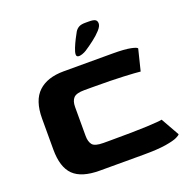

<svg xmlns="http://www.w3.org/2000/svg" viewBox="-139 -936 1054 1070"><g transform="rotate(-20 387.5 -401.0)"><path d="M273 0Q166 0 118 -47Q70 -94 70 -199V-382Q70 -490 123 -539.5Q176 -589 273 -589H565Q634 -589 670.5 -581.5Q707 -574 707 -566L676 -441Q651 -444 578.5 -447.5Q506 -451 396 -451H345Q298 -451 281.5 -433.5Q265 -416 265 -380V-209Q265 -175 279.5 -156.5Q294 -138 345 -138H386Q529 -138 604 -141.5Q679 -145 694 -149L755 -41Q755 -36 734.5 -26Q714 -16 665.5 -8Q617 0 531 0ZM368 -654Q368 -667 377.5 -690.5Q387 -714 399 -737.5Q411 -761 418 -773Q427 -787 440.5 -794.5Q454 -802 478 -802H499Q527 -802 537.5 -795.5Q548 -789 548 -773Q548 -757 528.5 -735.5Q509 -714 481.5 -693Q454 -672 428 -655Q417 -648 402.5 -643Q388 -638 378 -640Q368 -642 368 -654Z"/></g></svg>

Font: Goldman
Style: Bold
Weight: 700
Designer: Jaikishan Patel
Version: Version 1.000; ttfautohint (v1.8.3)